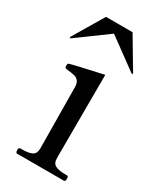

<svg xmlns="http://www.w3.org/2000/svg" viewBox="-194 -776 702 839"><g transform="rotate(30 157.0 -356.0)"><path d="M44 0Q36 0 36 -14Q36 -27 44 -27H56Q85 -27 102.5 -35.5Q120 -44 120 -71L117 -377Q117 -398 108.5 -408.5Q100 -419 86.5 -422Q73 -425 46 -428Q40 -429 38.5 -432Q37 -435 37 -441Q37 -446 38 -449Q39 -452 42 -453Q55 -458 205 -491L204 -71Q204 -44 221.5 -35.5Q239 -27 268 -27H280Q287 -27 287 -14Q287 -7 285.5 -3.5Q284 0 280 0ZM-11 -556 -10 -559 81 -712H215L306 -559L307 -556Q307 -553 304 -553Q302 -553 301 -554L148 -666L-5 -554Q-6 -553 -8 -553Q-11 -553 -11 -556Z"/></g></svg>

Font: Shippori Mincho Medium
Style: Regular
Weight: 500
Designer: FONTDASU
Foundry: FONTDASU / Google Inc. / but / Adobe
Version: Version 3.110; ttfautohint (v1.8.3)